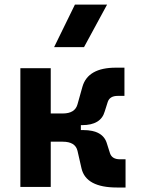

<svg xmlns="http://www.w3.org/2000/svg" viewBox="-20 -815 626 837"><path d="M68.8 0V-517.6H201.2V-320.3H253.4Q307.1 -320.3 317.9 -360.4L339.4 -437Q363.3 -520 484.9 -520H522.5V-397H493.2Q458.5 -397 449.7 -370.6L436.5 -329.1Q419.9 -269.5 337.9 -269.5H332.5V-248H342.8Q429.7 -248 446.3 -188.5L459.5 -147Q468.3 -120.6 502.9 -120.6H527.3V2.4H489.7Q355 2.4 335.4 -80.6L317.9 -157.2Q308.6 -197.3 253.4 -197.3H201.2V0ZM215.8 -609.4 306.6 -794.9H446.8L346.2 -609.4Z"/></svg>

Font: Cascadia Mono
Style: Bold
Weight: 700
Monospace: yes
Designer: Aaron Bell
Foundry: Saja Typeworks
Version: Version 2404.023; ttfautohint (v1.8.4)